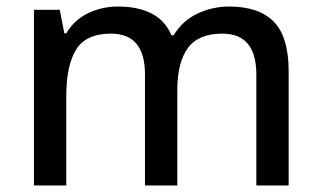

<svg xmlns="http://www.w3.org/2000/svg" viewBox="-20 -568 984 588"><path d="M682 -548Q773 -548 818.5 -501.5Q864 -455 864 -350V0H765V-340Q765 -465 661 -465Q587 -465 555 -420.5Q523 -376 523 -292V0H424V-340Q424 -465 320 -465Q243 -465 213 -416Q183 -367 183 -274V0H84V-538H163L177 -466H183Q208 -508 250.5 -528Q293 -548 341 -548Q403 -548 444.5 -526.5Q486 -505 505 -460H512Q539 -505 585 -526.5Q631 -548 682 -548Z"/></svg>

Font: Noto Sans New Tai Lue Medium
Style: Regular
Weight: 500
Version: Version 2.003